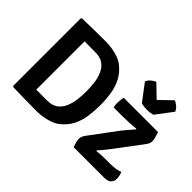

<svg xmlns="http://www.w3.org/2000/svg" viewBox="-131 -1044 1355 1355"><g transform="rotate(45 546.0 -367.0)"><path d="M614.5 -341.5Q614.5 -283 606.5 -229.2Q598.5 -175.5 575 -128.8Q551.5 -82 505 -45Q482.5 -27 451 -16Q419.5 -5 386.5 0.2Q353.5 5.5 326 5.5Q263.5 5.5 209.2 4.2Q155 3 90 1.5L83 -5.5V-677.5L90 -684.5Q154.5 -686.5 209 -687.2Q263.5 -688 326 -688Q353.5 -688 386.5 -683Q419.5 -678 451.2 -666.8Q483 -655.5 505 -637.5Q551 -600.5 574.5 -553.8Q598 -507 606.2 -453.2Q614.5 -399.5 614.5 -341.5ZM476 -341.5Q476 -383 470.8 -425.2Q465.5 -467.5 450 -503Q434.5 -538.5 404.8 -560.2Q375 -582 326 -582Q297.5 -582 272.2 -582.2Q247 -582.5 217 -583V-100.5Q247 -100.5 272.2 -100.5Q297.5 -100.5 326 -100.5Q375 -100.5 404.8 -122.2Q434.5 -144 450 -179.8Q465.5 -215.5 470.8 -258Q476 -300.5 476 -341.5ZM833.5 -305Q851 -328.5 873.2 -354.2Q895.5 -380 913.5 -400.5L910.5 -405Q885.5 -402 848.2 -400Q811 -398 782 -398H691.5Q689 -408 688 -418.8Q687 -429.5 687 -439Q687 -452.5 689 -467.5Q691 -482.5 694 -496.5H1036Q1045 -471 1049.5 -453.8Q1054 -436.5 1054 -423Q1054 -413.5 1050.5 -402.5Q1047 -391.5 1040 -382L898 -192.5Q881.5 -170 861 -144.8Q840.5 -119.5 821.5 -99L824.5 -94.5Q870.5 -99.5 910 -99.5H951Q979 -99.5 1005.2 -102.5Q1031.5 -105.5 1051.5 -115Q1064.5 -84 1064.5 -59.5Q1064.5 -32.5 1048.2 -16.2Q1032 0 990 0H690Q674 -46 674 -67Q674 -77.5 678.2 -89.8Q682.5 -102 693.5 -116.5ZM812.5 -559 718 -684Q726.5 -704.5 744.8 -719.2Q763 -734 777 -739L869 -650L961.5 -739Q975.5 -734 993.8 -719.2Q1012 -704.5 1020.5 -684L926 -559Q900 -552 869 -552Q838 -552 812.5 -559Z"/></g></svg>

Font: Signika SC SemiBold
Style: Regular
Weight: 600
Designer: Anna Giedryś
Foundry: Anna Giedryś
Version: Version 2.000; ttfautohint (v1.8.3) -l 8 -r 50 -G 200 -x 9 -